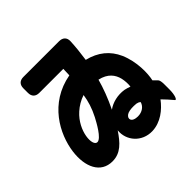

<svg xmlns="http://www.w3.org/2000/svg" viewBox="-195 -911 1193 1193"><g transform="rotate(-45 401.0 -314.5)"><path d="M494 88C570 86 631 36 670 -16C691 6 712 28 729 49C740 64 753 27 753 -20V-63C753 -88 750 -102 744 -109C738 -116 729 -124 718 -135C729 -183 733 -284 694 -374C661 -448 602 -497 515 -518C523 -573 528 -621 530 -667C531 -699 512 -717 480 -717H166C134 -717 116 -699 116 -667V-627C116 -595 134 -577 166 -577H377C377 -565 376 -546 375 -522C167 -484 74 -307 56 -172C40 -50 84 46 187 46C260 46 302 -3 346 -68C337 16 402 90 494 88ZM205 -105C163 -105 168 -238 260 -320C284 -342 317 -362 351 -373C344 -325 330 -278 303 -226C287 -196 239 -105 205 -105ZM411 -184C444 -252 468 -316 484 -375C551 -360 579 -321 590 -277C595 -254 597 -229 594 -204C579 -209 569 -213 553 -216C500 -224 448 -211 411 -184ZM447 -69C447 -80 457 -92 473 -98C490 -104 514 -106 545 -103C555 -101 562 -99 571 -91C563 -62 535 -40 496 -40C476 -40 447 -46 447 -69Z"/></g></svg>

Font: コーポレート・ロゴ（ラウンド）ver3 Bold
Style: Regular
Weight: 700
Designer: [KANA_main] LOGOTYPE.JP [Source Han Sans] Ryoko NISHIZUKA 西塚涼子 (kana, bopomofo & ideographs); Paul D. Hunt (Latin, Greek
Version: Version 12.001;FEAKit 1.0